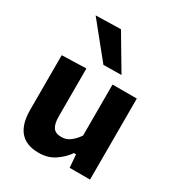

<svg xmlns="http://www.w3.org/2000/svg" viewBox="-187 -894 943 1024"><g transform="rotate(30 285.0 -382.0)"><path d="M204.5 13.5Q52.5 13.5 52.5 -163.5V-499L202 -503.5V-208Q202 -164.5 216.5 -142.2Q231 -120 268.5 -120Q299.5 -120 323.5 -139Q347.5 -158 365.5 -185V-499H515V0H389.5L383 -79.5H370Q345 -43 304 -14.8Q263 13.5 204.5 13.5ZM271 -565.5Q230 -616 188 -668Q146 -720 103 -773.5L257 -777Q288 -724.5 319 -672.2Q350 -620 381.5 -567Z"/></g></svg>

Font: Commissioner
Style: Bold
Weight: 700
Designer: Kostas Bartsokas
Foundry: Kostas Bartsokas
Version: Version 1.000; ttfautohint (v1.8.3)